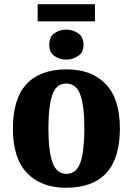

<svg xmlns="http://www.w3.org/2000/svg" viewBox="-20 -878 628 908"><path d="M158 -777V-858H429V-777ZM294 -596Q262 -596 237.5 -613Q213 -630 213 -667Q213 -704 237.5 -721Q262 -738 294 -738Q323 -738 349 -721Q375 -704 375 -667Q375 -630 349 -613Q323 -596 294 -596ZM292 10Q175 10 108 -59.5Q41 -129 41 -270Q41 -411 105.5 -480.5Q170 -550 295 -550Q413 -550 480 -480.5Q547 -411 547 -270Q547 -129 482.5 -59.5Q418 10 292 10ZM294 -56Q342 -56 360.5 -110.5Q379 -165 379 -270Q379 -376 360 -429.5Q341 -483 293 -483Q246 -483 227.5 -429.5Q209 -376 209 -270Q209 -165 228 -110.5Q247 -56 294 -56Z"/></svg>

Font: Noto Serif SemiCondensed ExtraBold
Style: Regular
Weight: 800
Width: 4
Designer: Monotype Design Team
Foundry: Monotype Imaging Inc.
Version: Version 2.015